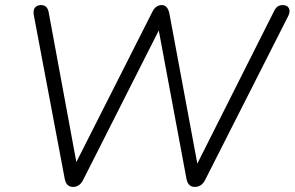

<svg xmlns="http://www.w3.org/2000/svg" viewBox="-20 -731 1162 757"><path d="M268 6Q241 6 235 -27L113 -673Q110 -691 118 -701Q126 -711 142 -711Q167 -711 172 -682L281 -92L581 -685Q594 -711 618 -711Q641 -711 648 -677L758 -86L1061 -688Q1072 -711 1094 -711Q1113 -711 1119 -698.5Q1125 -686 1117 -669L788 -20Q774 6 748 6Q721 6 715 -27L606 -611L307 -20Q293 6 268 6Z"/></svg>

Font: Nunito Light
Style: Italic
Weight: 300
Italic angle: -9°
Designer: Vernon Adams
Foundry: Vernon Adams
Version: Version 3.601; ttfautohint (v1.8.2.53-6de2)